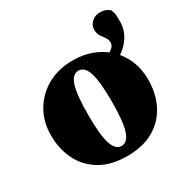

<svg xmlns="http://www.w3.org/2000/svg" viewBox="-152 -762 876 904"><g transform="rotate(-30 286.0 -309.5)"><path d="M286 16Q200 16 141 -18.5Q82 -53 52 -113Q22 -173 22 -247Q22 -322 56 -379.5Q90 -437 149.5 -470Q209 -503 286 -503Q363 -503 422.5 -470.5Q482 -438 516 -380.5Q550 -323 550 -247Q550 -171 519.5 -111.5Q489 -52 430.5 -18Q372 16 286 16ZM286 -39Q319 -39 334.5 -87Q350 -135 350 -244Q350 -353 334.5 -400.5Q319 -448 286 -448Q253 -448 237.5 -400.5Q222 -353 222 -244Q222 -135 237.5 -87Q253 -39 286 -39ZM391 -379 385 -429Q428 -434 456 -449.5Q484 -465 484 -487Q484 -503 475 -515Q466 -527 456.5 -541.5Q447 -556 447 -578Q447 -601 465.5 -618Q484 -635 511 -635Q541 -635 562 -617Q570 -600 571 -586Q572 -572 572 -553Q572 -504 546 -466Q520 -428 479 -405Q438 -382 391 -379Z"/></g></svg>

Font: Source Serif Pro Black
Style: Regular
Weight: 900
Designer: Frank Grießhammer
Foundry: Adobe Systems Incorporated
Version: Version 3.001;hotconv 1.0.111;makeotfexe 2.5.65597